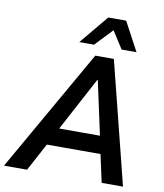

<svg xmlns="http://www.w3.org/2000/svg" viewBox="-131 -1011 929 1090"><g transform="rotate(10 333.0 -465.5)"><path d="M-33 0 369 -705H476L653 0H530L487 -197L528 -160H148L205 -196L100 0ZM404 -571 224 -234 206 -262H502L480 -234L407 -571ZM266 -765 404 -931H507L596 -765H510L446 -865L351 -765Z"/></g></svg>

Font: Nunito Sans 10pt SemiCondensed
Style: Bold Italic
Weight: 700
Width: 4
Italic angle: -9°
Designer: Vernon Adams
Foundry: Vernon Adams
Version: Version 3.101;gftools[0.9.27]